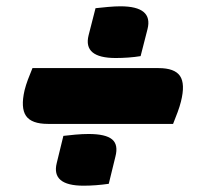

<svg xmlns="http://www.w3.org/2000/svg" viewBox="-20 -601 640 609"><path d="M283 -575Q300 -577 322.5 -579Q345 -581 362 -581Q466 -581 448 -509L426 -423Q408 -420 387.5 -418.5Q367 -417 347 -417Q243 -417 261 -489ZM83 -385H483Q534 -385 551 -360Q568 -335 554 -279Q550 -263 543.5 -245.5Q537 -228 529 -208H132Q80 -208 62.5 -233.5Q45 -259 58 -315Q62 -331 68.5 -348.5Q75 -366 83 -385ZM181 -170Q196 -172 219 -174Q242 -176 261 -176Q315 -176 335.5 -159Q356 -142 346 -104L325 -18Q283 -12 245 -12Q142 -12 160 -84Z"/></svg>

Font: Recursive Mn Csl St Blk
Style: Italic
Weight: 900
Italic angle: -15°
Monospace: yes
Version: Version 1.079;hotconv 1.0.112;makeotfexe 2.5.65598; ttfautoh